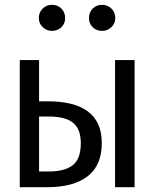

<svg xmlns="http://www.w3.org/2000/svg" viewBox="-20 -776 640 796"><path d="M141 -701Q141 -725 157 -740.5Q173 -756 196 -756Q219 -756 234.5 -740.5Q250 -725 250 -701Q250 -678 234.5 -663Q219 -648 196 -648Q173 -648 157 -663.5Q141 -679 141 -701ZM349 -701Q349 -725 364.5 -740.5Q380 -756 403 -756Q426 -756 442 -740.5Q458 -725 458 -701Q458 -679 442 -663.5Q426 -648 403 -648Q380 -648 364.5 -663Q349 -678 349 -701ZM142 -527V-356H178Q402 -356 402 -183Q402 -90 343 -45Q284 0 178 0H62V-527ZM538 -527V0H457V-527ZM181 -293H142V-65H181Q248 -65 281.5 -91Q315 -117 315 -182Q315 -241 283 -267Q251 -293 181 -293Z"/></svg>

Font: Fira Mono
Style: Regular
Weight: 400
Designer: Carrois Corporate & Edenspiekermann AG
Foundry: Carrois Corporate GbR & Edenspiekermann AG
Version: Version 3.206;PS 003.206;hotconv 1.0.70;makeotf.lib2.5.58329